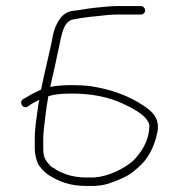

<svg xmlns="http://www.w3.org/2000/svg" viewBox="-20 -657 591 635"><path d="M140 -339C161 -345 180.5 -347.1 211 -347.5C280.9 -348.5 340.7 -336.2 389 -313C415.3 -300.9 450.7 -281.6 465 -262C470.3 -254.7 473.3 -248.3 474 -243C474 -190.2 446.4 -151.4 419 -124C389.3 -99.2 341.8 -74.2 292 -70H266C226.1 -70 198.7 -78.7 172 -92L156 -102C151.3 -104 146.3 -108.3 141 -115C128 -129.5 123 -141.5 123 -167V-197C123 -207 123.7 -217.7 125 -229C129.1 -265.6 133.2 -302.7 140 -339ZM460 -622.5C460 -630 453.7 -637 446 -637H370C342.6 -637 314.4 -633.1 291 -631C264.4 -628.3 245.9 -623.4 220 -621C184 -616.2 166.6 -581.6 157 -549C145.5 -487.9 128.3 -423.3 116 -362V-360H114L102 -354C88.7 -348 77.7 -342 69 -336L56 -329C41.4 -318.4 55.9 -294.3 72 -305L84 -313C90.7 -317 99.3 -321.7 110 -327C108.7 -321.7 107.7 -316.7 107 -312C101.9 -273.3 95 -238 95 -197V-167C95 -147.4 99.4 -132.9 104 -119C109.2 -105.9 128.9 -85.3 141 -78C175 -56.7 210.5 -42 266 -42H293C324.7 -44.1 335.2 -47.9 367 -60C401.4 -74.2 415.6 -83.3 438 -104C469.2 -130.4 490 -170.4 500 -217C510.5 -266 483.2 -289.4 451 -310C404 -340.7 347.7 -361.4 280 -372C240.9 -376.7 183 -377 148 -370C147.3 -369.3 146.7 -369 146 -369L154 -405C161.8 -436.3 168.2 -472.1 175.5 -503.5C183.4 -537.4 188.5 -588.6 224 -593C242.7 -596.4 255.3 -598.8 275 -601L295 -603C315.9 -605.3 344.7 -609 370 -609H446C453.7 -609 460 -615 460 -622.5Z"/></svg>

Font: HoneyBee
Style: XLit
Weight: 200
Foundry: Cannot Into Space Fonts
Version: Version 0.89